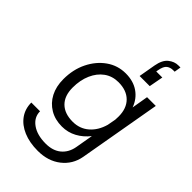

<svg xmlns="http://www.w3.org/2000/svg" viewBox="-284 -869 1166 1166"><g transform="rotate(45 299.0 -285.5)"><path d="M487 -559H400L419 -668Q429 -724 458.5 -747.5Q488 -771 521 -771H539L532 -728H519Q495 -728 478 -715Q461 -702 454 -662L452 -650H504ZM598 -500 505 31Q491 107 431.5 153.5Q372 200 284 200Q213 200 160 177.5Q107 155 78 114.5Q49 74 49 20H124Q124 71 168.5 103Q213 135 287 135Q348 135 385.5 104Q423 73 433 19L453 -96Q421 -55 377.5 -31.5Q334 -8 283 -8Q224 -8 179.5 -34.5Q135 -61 110.5 -108Q86 -155 86 -218Q86 -301 118.5 -367Q151 -433 206 -472Q261 -511 330 -511Q395 -511 440 -480Q485 -449 505 -394L523 -500ZM162 -222Q162 -151 200.5 -113Q239 -75 309 -75Q369 -75 412 -112Q455 -149 473 -213L483 -267Q484 -281 484 -295Q484 -364 445 -403Q406 -442 336 -442Q284 -442 245 -414Q206 -386 184 -336Q162 -286 162 -222Z"/></g></svg>

Font: Overused Grotesk
Style: Italic
Weight: 400
Italic angle: -10°
Version: Version 0.003